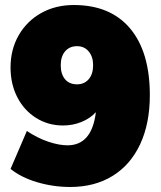

<svg xmlns="http://www.w3.org/2000/svg" viewBox="-20 -735 640 765"><path d="M577 -356Q577 -243 538.5 -160.5Q500 -78 428.5 -34Q357 10 260 10Q192 10 128 -9Q64 -28 22 -62L87 -213Q131 -184 173.5 -170Q216 -156 249 -156Q346 -156 362 -288Q339 -263 304.5 -249Q270 -235 231 -235Q172 -235 124 -265Q76 -295 49 -347.5Q22 -400 22 -466Q22 -538 54.5 -594.5Q87 -651 144 -683Q201 -715 274 -715Q420 -715 498.5 -621.5Q577 -528 577 -356ZM351 -475Q351 -509 333.5 -530Q316 -551 287 -551Q257 -551 239.5 -530.5Q222 -510 222 -475Q222 -440 239 -419.5Q256 -399 287 -399Q316 -399 333.5 -419.5Q351 -440 351 -475Z"/></svg>

Font: Nunito Sans Heavy
Style: Regular
Weight: 400
Designer: Vernon Adams
Foundry: Vernon Adams
Version: Version 2.500